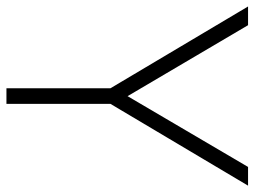

<svg xmlns="http://www.w3.org/2000/svg" viewBox="-123 -673 790 596"><g transform="rotate(90 272.0 -375.0)"><path d="M248 -322.8 -5.9 -750H52.2L272.5 -376L492.2 -750H550.3L296.4 -322.8V0H248Z"/></g></svg>

Font: Spartan MB Light
Style: Regular
Weight: 300
Designer: Matt Bailey, Mirko Velimirovic
Foundry: Matt Bailey
Version: Version 1.005